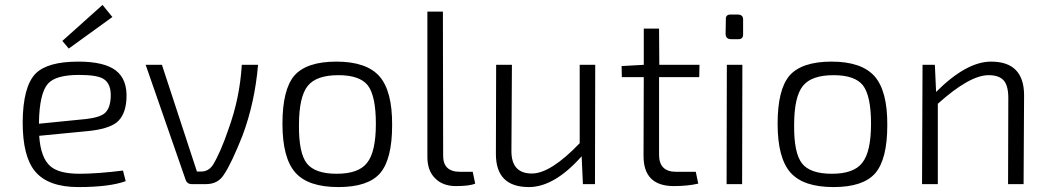

<svg xmlns="http://www.w3.org/2000/svg" viewBox="-20 -747 4239 779"><path d="M233 -581 396 -727 436 -678 259 -550ZM490 -12Q424 12 298 12Q176 12 123 -51Q72 -111 72 -251Q73 -395 124 -448Q172 -497 298 -497Q403 -497 450 -461Q498 -424 493 -344Q489 -279 453 -250Q418 -223 335 -215L139 -196Q145 -106 185 -72Q220 -42 303 -42Q374 -42 479 -55ZM328 -264Q383 -270 404 -287Q426 -305 429 -349Q433 -408 398 -428Q372 -443 300 -443Q207 -443 175 -408Q140 -369 138 -249V-245Z M1027 -484Q1014 -331 964 -197Q919 -84 890 -41Q866 0 816 0H758Q739 0 733 -18L571 -484H637L779 -51H796Q826 -51 844 -78Q875 -129 907 -223Q953 -349 961 -484Z M1519 -438Q1572 -378 1571 -239Q1571 -101 1522 -44Q1473 12 1353 12Q1231 12 1179 -46Q1126 -105 1126 -245Q1126 -383 1174 -440Q1224 -497 1345 -497Q1466 -497 1519 -438ZM1229 -399Q1193 -355 1193 -239Q1192 -126 1225 -84Q1258 -42 1346 -42Q1435 -42 1469 -86Q1505 -130 1505 -245Q1505 -358 1472 -401Q1439 -442 1353 -442Q1264 -442 1229 -399Z M1778 -119Q1776 -50 1846 -50H1898L1908 -2Q1885 8 1830 8Q1777 8 1746 -23Q1714 -54 1714 -110V-700H1777Z M2394 0H2345L2340 -113Q2229 12 2126 12Q1992 12 1992 -122L1993 -484H2057L2055 -136Q2054 -43 2138 -43Q2214 -43 2332 -166V-484H2395Z M2654 -119Q2654 -50 2723 -50H2803L2813 -2Q2770 8 2714 8Q2591 8 2591 -114L2592 -434H2503L2502 -479L2592 -484V-631H2654L2655 -484H2818L2817 -434H2654Z M2973 -688Q2996 -688 2995 -666V-607Q2995 -588 2976 -588H2947Q2924 -588 2924 -610L2925 -669Q2924 -688 2944 -688ZM2928 0 2929 -484H2992L2991 0Z M3528 -438Q3581 -378 3580 -239Q3580 -101 3531 -44Q3482 12 3362 12Q3240 12 3188 -46Q3135 -105 3135 -245Q3135 -383 3183 -440Q3233 -497 3354 -497Q3475 -497 3528 -438ZM3238 -399Q3202 -355 3202 -239Q3201 -126 3234 -84Q3267 -42 3355 -42Q3444 -42 3478 -86Q3514 -130 3514 -245Q3514 -358 3481 -401Q3448 -442 3362 -442Q3273 -442 3238 -399Z M3778 -374Q3901 -497 4001 -497Q4134 -497 4135 -362L4133 0H4070L4071 -349Q4071 -400 4052 -421Q4033 -442 3991 -442Q3914 -442 3785 -326V0H3721L3723 -484H3773Z"/></svg>

Font: Taylor Sans Light
Style: Regular
Weight: 300
Italic angle: -8°
Designer: Natanael Gama
Version: Version 1.001 September 8, 2015